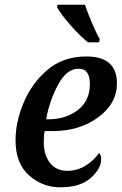

<svg xmlns="http://www.w3.org/2000/svg" viewBox="-20 -786 517 816"><path d="M236 10Q322 10 366 -30Q410 -70 410 -108Q410 -127 401 -136Q382 -107 346 -83.5Q310 -60 266 -60Q219 -60 192.5 -93.5Q166 -127 166 -183Q166 -214 170 -229H205Q318 -229 397.5 -287.5Q477 -346 477 -432Q477 -546 347 -546Q248 -546 181 -488.5Q114 -431 80 -348.5Q46 -266 46 -191Q46 -92 103 -41Q160 10 236 10ZM176 -279Q190 -357 226.5 -425.5Q263 -494 314 -494Q362 -494 362 -429Q362 -358 311 -318.5Q260 -279 186 -279ZM354 -606H401L404 -619Q389 -646 370.5 -689.5Q352 -733 341 -766H225L222 -756Q240 -724 279.5 -679Q319 -634 354 -606Z"/></svg>

Font: Noto Serif SemiCondensed Semi
Style: Italic
Weight: 600
Width: 4
Italic angle: -12°
Designer: Monotype Design Team
Foundry: Monotype Imaging Inc.
Version: Version 1.901